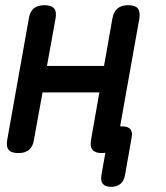

<svg xmlns="http://www.w3.org/2000/svg" viewBox="-20 -580 640 740"><path d="M51 10Q24 10 13.5 -2.5Q3 -15 8 -42L91 -508Q95 -535 110 -547.5Q125 -560 151.5 -560Q178 -560 188.5 -547.5Q199 -535 194 -508L161 -326H381L413 -508Q418 -535 433 -547.5Q448 -560 474.5 -560Q501 -560 511 -547.5Q521 -535 517 -508L443 -93H450Q473 -93 482.5 -82Q492 -71 487 -48L462 94Q458 117 444.5 128.5Q431 140 408 140Q385 140 376 128.5Q367 117 371 94L386 9Q380 10 373 10Q347 10 336.5 -2.5Q326 -15 331 -42L363 -224H144L111 -42Q107 -15 92 -2.5Q77 10 51 10Z"/></svg>

Font: Maple Mono Medium
Style: Italic
Weight: 500
Italic angle: -10°
Monospace: yes
Designer: subframe7536
Version: Version 7.000